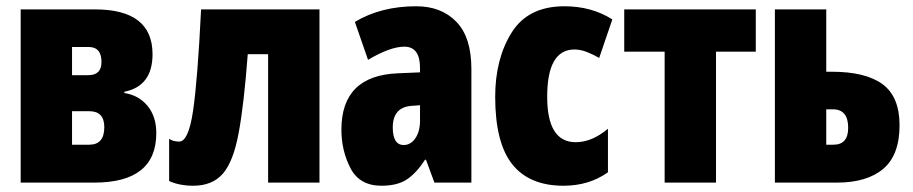

<svg xmlns="http://www.w3.org/2000/svg" viewBox="-20 -583 2915 613"><path d="M283 -553H46V0H281Q479 0 479 -158Q479 -211 451 -245Q423 -279 377 -286V-290Q467 -308 467 -410Q467 -553 283 -553ZM262 -343H210V-433H263Q304 -433 304 -385Q304 -343 262 -343ZM265 -121H210V-228H265Q313 -228 313 -177Q313 -121 265 -121Z M1000 -553H622Q611 -329 596.5 -230Q582 -131 552 -131Q532 -131 520 -140V-5Q553 10 597 10Q658 10 691.5 -28.5Q725 -67 742 -158.5Q759 -250 771 -410H836V0H1000Z M1321 -198Q1321 -163 1306 -141.5Q1291 -120 1269 -120Q1234 -120 1234 -176Q1234 -240 1293 -245L1321 -247ZM1113 -513 1155 -392Q1226 -434 1271 -434Q1321 -434 1321 -366V-352L1251 -349Q1070 -342 1070 -169Q1070 -102 1099 -46Q1128 10 1198 10Q1249 10 1279.5 -10.5Q1310 -31 1337 -73H1340L1367 0H1485V-363Q1485 -464 1437 -513.5Q1389 -563 1309 -563Q1196 -563 1113 -513Z M1921 -33V-172Q1870 -129 1818 -129Q1727 -129 1727 -274Q1727 -425 1814 -425Q1834 -425 1855 -416.5Q1876 -408 1893 -398L1935 -521Q1869 -563 1782 -563Q1666 -563 1613.5 -479Q1561 -395 1561 -274Q1561 -127 1615.5 -58.5Q1670 10 1779 10Q1861 10 1921 -33Z M2393 -553H1973V-418H2102V0H2266V-418H2393Z M2618 -553H2454V0H2652Q2748 0 2800 -44Q2852 -88 2852 -183Q2852 -274 2798 -314Q2744 -354 2635 -354H2618ZM2641 -121H2618V-234H2639Q2688 -234 2688 -175Q2688 -121 2641 -121Z"/></svg>

Font: Noto Sans Display Condensed Black
Style: Regular
Weight: 900
Width: 3
Designer: Monotype Design team
Foundry: Monotype Imaging Inc.
Version: 1.000